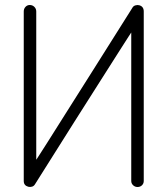

<svg xmlns="http://www.w3.org/2000/svg" viewBox="-20 -735 671 768"><path d="M530 13Q520 13 512.5 6Q505 -1 505 -11V-605Q505 -605 494.5 -589Q484 -573 459 -533.5Q434 -494 390 -425Q346 -356 279.5 -251Q213 -146 120 2Q116 9 108.5 11.5Q101 14 93 12Q75 7 75 -11V-689Q75 -700 82 -707.5Q89 -715 99 -715Q110 -715 117.5 -707.5Q125 -700 125 -689V-96Q125 -96 135.5 -112Q146 -128 171 -167.5Q196 -207 239.5 -276Q283 -345 349.5 -450Q416 -555 509 -703Q513 -711 521.5 -713.5Q530 -716 537 -714Q555 -709 555 -689V-11Q555 -1 548 6Q541 13 530 13Z"/></svg>

Font: Zen Kurenaido
Style: ARC
Weight: 400
Designer: Yoshimichi Ohira
Foundry: Positype
Version: Version 1.001